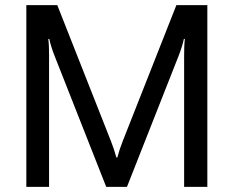

<svg xmlns="http://www.w3.org/2000/svg" viewBox="-20 -731 914 751"><path d="M83 0V-710.9H204.1L415 -176.3Q420.9 -161.6 426 -145.8Q431.2 -129.9 435.1 -115.2H439Q442.9 -129.9 448 -145.8Q453.1 -161.6 459 -176.3L669.9 -710.9H791V0H700.2V-512.7Q700.2 -527.3 700.7 -545.7Q701.2 -564 703.1 -578.6H699.2Q696.3 -564 690.4 -545.7Q684.6 -527.3 678.7 -512.7L476.6 0H395.5L193.4 -512.7Q187.5 -527.3 181.6 -545.7Q175.8 -564 172.9 -578.6H168.9Q170.9 -564 171.4 -545.7Q171.9 -527.3 171.9 -512.7V0Z"/></svg>

Font: RobotoFlex
Style: Regular
Weight: 400
Designer: Berlow after Robertson
Foundry: Google
Version: Version 2.136